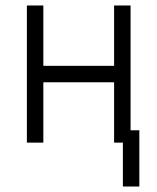

<svg xmlns="http://www.w3.org/2000/svg" viewBox="-20 -520 573 700"><path d="M78 0H138V-220H396V0H456V-500H396V-280H138V-500H78ZM428 160H488V-45H428Z"/></svg>

Font: Unageo Variable
Style: Regular
Weight: 300
Designer: Richard Sepsi
Foundry: Richard Sepsi
Version: Version 2.200